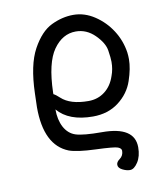

<svg xmlns="http://www.w3.org/2000/svg" viewBox="-84 -560 745 883"><g transform="rotate(-10 289.0 -118.0)"><path d="M318.8 -89.8Q362.8 -89.8 395.5 -115Q428.2 -140.1 442.9 -185.1Q454.1 -214.8 454.1 -249Q454.1 -267.1 448.5 -303Q442.9 -338.9 404.5 -377Q366.2 -415 315.9 -415Q253.9 -415 211.4 -355Q168.9 -294.9 165 -157.2V-148.9Q175.8 -144 192.9 -127.9Q233.9 -89.8 318.8 -89.8ZM452.1 255.9Q435.1 255.9 416.5 246.3Q397.9 236.8 397.9 222.2Q397.9 209 413.1 198.2Q431.2 185.1 431.2 162.1Q431.2 150.9 415 144.5Q398.9 138.2 312.5 135Q226.1 131.8 189 118.2Q80.1 75.2 80.1 -102.1L82 -168Q85.9 -299.8 125 -371.3Q164.1 -442.9 215.1 -467.5Q266.1 -492.2 318.1 -492.2Q370.1 -492.2 417 -461.2Q463.9 -430.2 494.4 -382.6Q524.9 -335 533.2 -278.8Q535.2 -263.2 535.2 -247.1Q535.2 -204.1 516.1 -147.9Q497.1 -91.8 447.5 -54Q397.9 -16.1 327.1 -16.1Q214.8 -16.1 162.1 -78.1Q162.1 -29.8 180.2 4.9Q199.2 40 232.9 50.8Q268.1 62 355 62Q506.8 62 506.8 159.2Q506.8 201.2 489 228.5Q471.2 255.9 452.1 255.9Z"/></g></svg>

Font: LXGW WenKai Screen
Style: Regular
Weight: 400
Designer: LXGW / Fontworks Inc.
Foundry: LXGW / Fontworks Inc.
Version: Version 1.510;January 18,2025